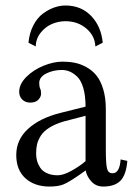

<svg xmlns="http://www.w3.org/2000/svg" viewBox="-20 -666 492 698"><path d="M326.7 -497.1Q325.2 -535.6 293.9 -562.3Q262.7 -588.9 217.8 -588.9Q193.4 -588.9 169.9 -579.3Q146.5 -569.8 128.7 -548.1Q110.8 -526.4 109.9 -497.1L83.5 -510.7Q86.9 -546.4 101.3 -574Q115.7 -601.6 136 -616.5Q156.2 -631.3 177 -638.7Q197.8 -646 217.8 -646Q274.9 -646 311.3 -608.2Q347.7 -570.3 353.5 -510.7ZM291 -245.1 212.4 -224.6Q180.7 -215.3 159.4 -201.9Q138.2 -188.5 128.2 -172.4Q118.2 -156.2 114.7 -141.4Q111.3 -126.5 111.3 -107.4Q111.3 -94.2 114.7 -81.5Q118.2 -68.8 126.2 -56.4Q134.3 -43.9 150.6 -36.4Q167 -28.8 189.5 -28.8Q210 -28.8 239 -44.7Q268.1 -60.5 291 -80.1ZM355.5 12.2Q329.1 12.2 312.3 -6.1Q295.4 -24.4 291.5 -46.4L268.6 -30.3Q231.4 -4.4 211.9 3.9Q192.4 12.2 160.2 12.2Q106 12.2 72.5 -17.8Q39.1 -47.9 39.1 -102.5Q39.1 -158.2 82 -197.5Q125 -236.8 199.2 -255.4L291 -278.3Q291 -318.4 282.7 -346.4Q274.4 -374.5 260.3 -387.7Q246.1 -400.9 232.7 -406.2Q219.2 -411.6 204.6 -411.6Q173.3 -411.6 147.9 -398.7Q122.6 -385.7 122.6 -364.3Q122.6 -351.6 126 -343.8Q129.4 -337.9 129.4 -325.7Q129.4 -314 119.4 -303.5Q109.4 -293 89.8 -293Q72.3 -293 61 -304Q49.8 -314.9 49.8 -332.5Q49.8 -360.4 75.9 -386.5Q102.1 -412.6 138.7 -427.2Q175.3 -441.9 207.5 -441.9Q231.4 -441.9 252.2 -437.7Q272.9 -433.6 294.2 -421.9Q315.4 -410.2 330.6 -391.6Q345.7 -373 355.2 -341.8Q364.7 -310.5 364.7 -269.5V-122.6Q364.7 -71.8 368.9 -54Q373 -36.1 389.2 -36.1Q415 -36.1 418.5 -86.4L442.9 -81.1Q438.5 -28.8 417.2 -8.3Q396 12.2 355.5 12.2Z"/></svg>

Font: Libertinage
Style: b
Weight: 400
Designer: OSP
Foundry: OSP
Version: Version 1.0; 2008; OFL relea